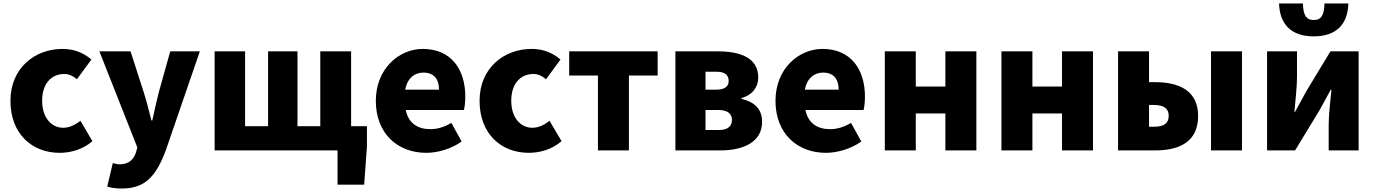

<svg xmlns="http://www.w3.org/2000/svg" viewBox="-20 -864 7897 1103"><path d="M323 14C383 14 455 -4 511 -53L442 -170C413 -147 379 -130 343 -130C274 -130 222 -190 222 -285C222 -379 271 -439 350 -439C374 -439 396 -430 422 -409L505 -522C462 -559 408 -583 339 -583C180 -583 40 -473 40 -285C40 -96 163 14 323 14Z M680 219C815 219 877 147 932 1L1128 -569H958L892 -333C879 -279 866 -226 855 -172H850C835 -228 823 -281 806 -333L730 -569H551L769 -17L761 12C748 52 720 80 666 80C653 80 638 75 628 73L596 208C620 215 643 219 680 219Z M1213 0H1919V197H2072L2088 -22V-139H1997V-569H1820V-139H1689V-569H1520V-139H1388V-569H1213Z M2429 14C2495 14 2573 -9 2632 -51L2573 -158C2532 -134 2494 -122 2453 -122C2381 -122 2327 -154 2311 -232H2645C2649 -246 2653 -277 2653 -309C2653 -464 2573 -583 2409 -583C2272 -583 2139 -469 2139 -285C2139 -96 2265 14 2429 14ZM2308 -349C2320 -416 2363 -447 2412 -447C2477 -447 2502 -405 2502 -349Z M3018 14C3078 14 3150 -4 3206 -53L3137 -170C3108 -147 3074 -130 3038 -130C2969 -130 2917 -190 2917 -285C2917 -379 2966 -439 3045 -439C3069 -439 3091 -430 3117 -409L3200 -522C3157 -559 3103 -583 3034 -583C2875 -583 2735 -473 2735 -285C2735 -96 2858 14 3018 14Z M3415 0H3593V-430H3758V-569H3250V-430H3415Z M3860 0H4119C4248 0 4358 -46 4358 -164C4358 -240 4312 -279 4240 -296V-301C4309 -320 4336 -371 4336 -418C4336 -533 4232 -569 4104 -569H3860ZM4033 -349V-452H4095C4146 -452 4166 -432 4166 -399C4166 -368 4145 -349 4095 -349ZM4033 -117V-232H4109C4163 -232 4185 -207 4185 -176C4185 -142 4165 -117 4110 -117Z M4725 14C4791 14 4869 -9 4928 -51L4869 -158C4828 -134 4790 -122 4749 -122C4677 -122 4623 -154 4607 -232H4941C4945 -246 4949 -277 4949 -309C4949 -464 4869 -583 4705 -583C4568 -583 4435 -469 4435 -285C4435 -96 4561 14 4725 14ZM4604 -349C4616 -416 4659 -447 4708 -447C4773 -447 4798 -405 4798 -349Z M5063 0H5241V-212H5411V0H5589V-569H5411V-367H5241V-569H5063Z M5733 0H5911V-212H6081V0H6259V-569H6081V-367H5911V-569H5733Z M6403 0H6617C6755 0 6863 -49 6863 -198C6863 -342 6755 -392 6617 -392H6581V-569H6403ZM6581 -136V-261H6610C6667 -261 6694 -239 6694 -199C6694 -156 6667 -136 6610 -136ZM6937 0H7115V-569H6937Z M7259 0H7420L7560 -230C7578 -262 7606 -315 7625 -349H7629C7622 -279 7613 -204 7613 -148V0H7785V-569H7623L7484 -339C7467 -306 7437 -254 7419 -220H7416C7422 -289 7431 -365 7431 -421V-569H7259ZM7527 -655C7659 -655 7723 -727 7726 -844H7589C7587 -781 7573 -749 7527 -749C7481 -749 7467 -781 7465 -844H7328C7331 -727 7396 -655 7527 -655Z"/></svg>

Font: Noto Sans JP Black
Style: Regular
Weight: 900
Designer: Ryoko NISHIZUKA 西塚涼子 (kana, bopomofo & ideographs); Paul D. Hunt (Latin, Greek & Cyrillic); Sandoll Communications 산돌커뮤니
Foundry: Adobe
Version: Version 2.002;hotconv 1.0.116;makeotfexe 2.5.65601